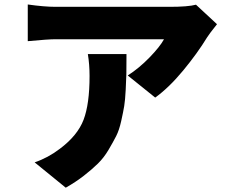

<svg xmlns="http://www.w3.org/2000/svg" viewBox="-20 -787 1040 874"><path d="M379.9 -541H555.7Q555.7 -536.1 555.7 -527.3Q555.7 -476.6 555.2 -450.7Q554.7 -424.8 552.2 -377.9Q549.8 -331.1 545.4 -304.2Q541 -277.3 531.7 -235.8Q522.5 -194.3 508.8 -167.5Q495.1 -140.6 474.1 -105Q453.1 -69.3 425.8 -42.5Q398.4 -15.6 361.3 13.2Q324.2 42 279.3 67.4L137.7 -47.9Q198.2 -68.4 252 -109.4Q333 -169.9 360.4 -241.7Q387.7 -313.5 387.7 -441.4Q387.7 -493.2 379.9 -541ZM872.1 -765.6 967.8 -676.8Q932.6 -632.8 922.9 -617.2Q878.9 -544.9 814 -466.3Q749 -387.7 686.5 -342.8L561.5 -443.4Q613.3 -476.6 660.6 -525.4Q708 -574.2 726.6 -608.4H233.4Q199.2 -608.4 106.4 -599.6V-766.6Q181.6 -755.9 233.4 -755.9H752Q835.9 -755.9 872.1 -765.6Z"/></svg>

Font: Gen Shin Gothic Heavy
Style: Bold
Weight: 900
Designer: [Source Han Sans]
Ryoko NISHIZUKA  (kana & ideographs); Paul D. Hunt (Latin, Greek & Cyrillic); Wenlong ZHANG  (bopomofo
Version: Version 1.002.20150607